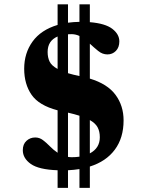

<svg xmlns="http://www.w3.org/2000/svg" viewBox="-20 -788 690 905"><path d="M251.5 97.5V14.5Q163 11.5 125.2 -15.2Q87.5 -42 87.5 -80Q87.5 -108.5 104.8 -124.2Q122 -140 146 -140Q166 -140 182.2 -127.8Q198.5 -115.5 214.8 -98.8Q231 -82 251.5 -68V-268Q163.5 -291 128.8 -341.2Q94 -391.5 94 -464Q94 -537.5 133.5 -592.2Q173 -647 251.5 -670.5V-767.5H300.5V-681Q326 -684.5 354.5 -685V-767.5H403.5V-683.5Q476.5 -677.5 509.5 -652Q542.5 -626.5 542.5 -593Q542.5 -564.5 526.2 -548Q510 -531.5 486.5 -531.5Q463 -531.5 443.2 -547.5Q423.5 -563.5 403.5 -582V-417.5Q486.5 -392.5 524.5 -341Q562.5 -289.5 562.5 -220.5Q562.5 -138 521.2 -82.5Q480 -27 403.5 -3V97.5H354.5V9Q329 13 300.5 14.5V97.5ZM317.5 -627Q308.5 -627 300.5 -626.5V-443Q323.5 -436 354.5 -429.5V-618.5Q336 -627 317.5 -627ZM204.5 -543Q204.5 -517 213.8 -497.8Q223 -478.5 251.5 -463V-616Q204.5 -596 204.5 -543ZM318.5 -47Q337.5 -47 354.5 -49.5V-242.5Q331.5 -250 300.5 -257V-48.5Q309 -47 318.5 -47ZM450.5 -141Q450.5 -168.5 440 -188Q429.5 -207.5 403.5 -222V-65Q450.5 -90 450.5 -141Z"/></svg>

Font: Newsreader Text ExtraBold
Style: Regular
Weight: 800
Designer: Hugues Gentile
Foundry: Production Type
Version: Version 1.001